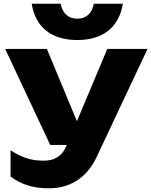

<svg xmlns="http://www.w3.org/2000/svg" viewBox="-20 -835 817 1036"><path d="M244 181C343 181 443 138 502 11L776 -571H559L395 -181L233 -571H8L251 -53H341L340 -52C313 13 270 32 215 32C149 32 100 16 37 -24V118C98 162 160 181 244 181ZM397 -619C536 -619 622 -688 643 -815H486C477 -763 445 -734 397 -734C349 -734 317 -763 307 -815H151C171 -688 258 -619 397 -619Z"/></svg>

Font: Bounded
Style: Bold
Weight: 700
Designer: Vlad Churkin
Version: Version 3.0